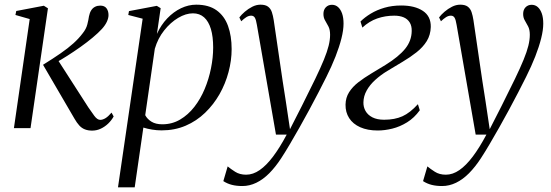

<svg xmlns="http://www.w3.org/2000/svg" viewBox="-20 -548 2358 821"><path d="M39.5 0 107 -466.5 46 -484 49.5 -501 167.5 -523.5 185 -512.5 110.5 0ZM374 10.5Q356.5 10.5 343 5.2Q329.5 0 319 -11.5Q308.5 -23 298.5 -40.5L164 -271Q207.5 -298 239.2 -320Q271 -342 294 -362.8Q317 -383.5 333.5 -405.5Q348.5 -424 353.5 -444Q358.5 -464 360.5 -478.5Q363.5 -493.5 370 -503.8Q376.5 -514 386.5 -519Q396.5 -524 408.5 -524Q427 -524 435.5 -512.5Q444 -501 444 -483.5Q444 -470.5 437 -455.2Q430 -440 416 -424.5Q400.5 -407.5 376.2 -387.2Q352 -367 323.8 -347Q295.5 -327 268 -309.5Q240.5 -292 218.5 -280L223 -298.5L358 -88.5Q370.5 -70 383.2 -52.8Q396 -35.5 408.5 -35.5Q419 -35.5 430.8 -42.5Q442.5 -49.5 457 -66.5L466 -50Q457 -33.5 442.8 -19.8Q428.5 -6 411 2.2Q393.5 10.5 374 10.5Z M484.5 253 590 -468 528.5 -484 531.5 -500.5 650.5 -523 667 -513 651 -403Q668.5 -441.5 695.2 -469.5Q722 -497.5 754 -512.8Q786 -528 819 -528Q872.5 -528 906 -504Q939.5 -480 955 -437.2Q970.5 -394.5 970.5 -338Q970.5 -289.5 957.2 -239.8Q944 -190 918.8 -145.5Q893.5 -101 857 -65.8Q820.5 -30.5 773.8 -10.5Q727 9.5 671 9.5Q650.5 9.5 630.5 6.2Q610.5 3 593 -2.5L556 253ZM601 -55.5Q610 -38.5 628 -27.5Q646 -16.5 674 -16.5Q716 -16.5 750.2 -36.8Q784.5 -57 811 -91Q837.5 -125 855.2 -167.5Q873 -210 882.2 -256Q891.5 -302 891.5 -345Q891.5 -391.5 881.8 -424Q872 -456.5 852.8 -473.8Q833.5 -491 805 -491Q774.5 -491 741.8 -471.5Q709 -452 682 -418Q655 -384 642 -339.5Z M1078.5 -441.5Q1075 -463.5 1069.8 -472.2Q1064.5 -481 1054 -481Q1043.5 -481 1033.2 -474.5Q1023 -468 1011.5 -457L1003.5 -473.5Q1012 -485 1026.8 -497.8Q1041.5 -510.5 1058.8 -519.2Q1076 -528 1094 -528Q1115 -528 1126.2 -519.5Q1137.5 -511 1142.5 -496Q1147.5 -481 1150.5 -461.5Q1157 -418 1163.2 -375Q1169.5 -332 1175.8 -288.8Q1182 -245.5 1188.5 -202.5Q1195 -159.5 1202 -116L1220 4.5L1271 -95.5Q1305 -163 1328 -210.8Q1351 -258.5 1365 -292.8Q1379 -327 1385.2 -352.2Q1391.5 -377.5 1391.5 -399.5Q1391.5 -421.5 1384.2 -435.2Q1377 -449 1370 -460.8Q1363 -472.5 1363 -488.5Q1363 -506 1373.2 -516.8Q1383.5 -527.5 1399.5 -527.5Q1414.5 -527.5 1425.5 -517.8Q1436.5 -508 1442.8 -490.2Q1449 -472.5 1449 -447Q1449 -419.5 1440 -383.8Q1431 -348 1414.8 -306.5Q1398.5 -265 1375.5 -219Q1360.5 -189 1341.8 -152.8Q1323 -116.5 1302.2 -78Q1281.5 -39.5 1260.2 -2Q1239 35.5 1219.2 69Q1199.5 102.5 1182.5 128.5Q1158 166 1131.5 192.8Q1105 219.5 1076 233.5Q1047 247.5 1016.5 247.5Q991.5 247.5 971.8 242.5Q952 237.5 935 226.5L953.5 163.5Q966 174 985.5 186.5Q1005 199 1032.5 199Q1062 199 1090.5 179.2Q1119 159.5 1147.8 121.2Q1176.5 83 1206 27.5H1160Z M1595 10Q1551.5 10 1520.2 -4Q1489 -18 1473 -43Q1457 -68 1457.5 -100.5Q1458 -130.5 1472.8 -153.8Q1487.5 -177 1512 -196Q1536.5 -215 1566.5 -233Q1596.5 -251 1628.5 -270.5Q1685 -305.5 1712.5 -339.5Q1740 -373.5 1740.5 -415.5Q1741 -437.5 1731.8 -452.2Q1722.5 -467 1705.8 -474Q1689 -481 1666 -481Q1627 -481 1592.8 -469Q1558.5 -457 1529.5 -430L1521.5 -456Q1539.5 -474 1565.5 -489.8Q1591.5 -505.5 1624.2 -515Q1657 -524.5 1695.5 -524.5Q1753.5 -524.5 1788.2 -501.5Q1823 -478.5 1822 -432.5Q1821 -398.5 1804.8 -372.2Q1788.5 -346 1761.2 -324.5Q1734 -303 1701.5 -283.8Q1669 -264.5 1636 -244.5Q1608 -227.5 1584.8 -206.5Q1561.5 -185.5 1548 -161.2Q1534.5 -137 1534 -110.5Q1533.5 -90.5 1543 -73.5Q1552.5 -56.5 1572.5 -46.2Q1592.5 -36 1622.5 -36Q1668 -36 1700.8 -50.8Q1733.5 -65.5 1767 -102.5L1775 -76.5Q1751.5 -44 1720.8 -25Q1690 -6 1657.5 2Q1625 10 1595 10Z M1932.5 -441.5Q1929 -463.5 1923.8 -472.2Q1918.5 -481 1908 -481Q1897.5 -481 1887.2 -474.5Q1877 -468 1865.5 -457L1857.5 -473.5Q1866 -485 1880.8 -497.8Q1895.5 -510.5 1912.8 -519.2Q1930 -528 1948 -528Q1969 -528 1980.2 -519.5Q1991.5 -511 1996.5 -496Q2001.5 -481 2004.5 -461.5Q2011 -418 2017.2 -375Q2023.5 -332 2029.8 -288.8Q2036 -245.5 2042.5 -202.5Q2049 -159.5 2056 -116L2074 4.5L2125 -95.5Q2159 -163 2182 -210.8Q2205 -258.5 2219 -292.8Q2233 -327 2239.2 -352.2Q2245.5 -377.5 2245.5 -399.5Q2245.5 -421.5 2238.2 -435.2Q2231 -449 2224 -460.8Q2217 -472.5 2217 -488.5Q2217 -506 2227.2 -516.8Q2237.5 -527.5 2253.5 -527.5Q2268.5 -527.5 2279.5 -517.8Q2290.5 -508 2296.8 -490.2Q2303 -472.5 2303 -447Q2303 -419.5 2294 -383.8Q2285 -348 2268.8 -306.5Q2252.5 -265 2229.5 -219Q2214.5 -189 2195.8 -152.8Q2177 -116.5 2156.2 -78Q2135.5 -39.5 2114.2 -2Q2093 35.5 2073.2 69Q2053.5 102.5 2036.5 128.5Q2012 166 1985.5 192.8Q1959 219.5 1930 233.5Q1901 247.5 1870.5 247.5Q1845.5 247.5 1825.8 242.5Q1806 237.5 1789 226.5L1807.5 163.5Q1820 174 1839.5 186.5Q1859 199 1886.5 199Q1916 199 1944.5 179.2Q1973 159.5 2001.8 121.2Q2030.5 83 2060 27.5H2014Z"/></svg>

Font: Merriweather 120pt Light
Style: Italic
Weight: 300
Italic angle: -7.8°
Version: Version 2.101